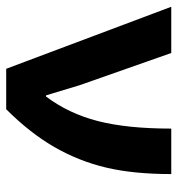

<svg xmlns="http://www.w3.org/2000/svg" viewBox="4 -590 586 635"><g transform="rotate(90 297.5 -273.0)"><path d="M2.9 -545.9H155.8L262.2 -243.2L295.9 -131.8H299.8Q356 -206.5 380.9 -303.2Q405.8 -399.9 405.8 -545.9H556.2Q556.2 -420.9 534.7 -330.3Q513.2 -239.7 466.6 -158.9Q419.9 -78.1 341.8 0H208Z"/></g></svg>

Font: Zoram GWebM
Style: Bold
Weight: 700
Foundry: Ascender Corporation
Version: Version 1.000